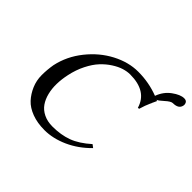

<svg xmlns="http://www.w3.org/2000/svg" viewBox="-170 -962 1191 1191"><g transform="rotate(45 426.0 -366.5)"><path d="M822.8 -743.2Q841.3 -743.2 847.7 -731.2Q854 -719.2 851.1 -707Q843.8 -671.9 793.9 -671.9Q777.8 -671.9 747.1 -643.8Q716.3 -615.7 708 -615.7L713.4 -612.8L714.8 -609.9Q711.4 -602.5 706.5 -592Q701.7 -581.5 700.2 -578.6Q700.2 -577.6 700.2 -576.2Q700.2 -574.7 700.2 -574.2L698.2 -573.7Q682.6 -539.6 670.9 -499L661.1 -498Q628.4 -610.8 481 -610.8Q455.1 -610.8 425.5 -601.8Q396 -592.8 362.8 -571.5Q329.6 -550.3 300.8 -519.5Q272 -488.8 247.6 -440.4Q223.1 -392.1 210.9 -334Q201.2 -289.1 200.2 -247.3Q199.2 -205.6 208.5 -167.7Q217.8 -129.9 237.1 -102.1Q256.3 -74.2 290 -57.6Q323.7 -41 368.7 -41Q442.4 -41 500.7 -62.5Q559.1 -84 621.6 -140.1L641.6 -125Q577.6 -59.6 500.5 -24.9Q423.3 9.8 349.1 9.8Q286.6 9.8 237.8 -8.5Q189 -26.9 160.2 -58.1Q131.3 -89.4 113.5 -131.1Q95.7 -172.9 95.7 -219.5Q95.7 -266.1 104 -314.9Q124.5 -410.6 188 -490.2Q251.5 -569.8 335.9 -614Q420.4 -658.2 504.9 -658.2Q598.1 -658.2 683.6 -625.5Q703.1 -679.7 746.8 -711.4Q790.5 -743.2 822.8 -743.2Z"/></g></svg>

Font: Linux Biolinum O
Style: Italic
Weight: 400
Italic angle: -12°
Designer: Philipp H. Poll
Foundry: Philipp H. Poll
Version: Version 1.1.3